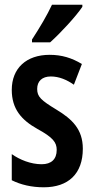

<svg xmlns="http://www.w3.org/2000/svg" viewBox="-20 -786 401 816"><path d="M330 -757V-766H201C180 -721 151 -672 116 -618V-606H193C238 -646 304 -718 330 -757ZM332 -154C332 -237 286 -280 220 -320C154 -360 138 -375 138 -408C138 -441 159 -461 196 -461C231 -461 264 -447 294 -426L328 -514C285 -540 242 -553 191 -553C92 -553 30 -496 30 -404C30 -323 71 -276 139 -238C205 -202 221 -181 221 -149C221 -109 198 -88 157 -88C111 -88 64 -107 30 -131V-20C68 -1 114 10 166 10C270 10 332 -47 332 -154Z"/></svg>

Font: Noto Sans Myanmar UI ExtraCondensed SemiBold
Style: Regular
Weight: 600
Width: 2
Designer: Monotype Design Team
Foundry: Monotype Imaging Inc.
Version: Version 2.103